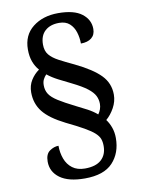

<svg xmlns="http://www.w3.org/2000/svg" viewBox="-95 -824 734 1002"><g transform="rotate(-10 272.0 -323.0)"><path d="M273 114Q186 114 141 81Q96 48 96 -6Q96 -46 119 -62Q142 -78 166 -78Q166 -41 178 -8.5Q190 24 216 43.5Q242 63 282 63Q340 63 369 36.5Q398 10 398 -36Q398 -58 392 -74Q386 -90 368.5 -106Q351 -122 316 -142Q281 -162 223 -190Q143 -230 108.5 -273.5Q74 -317 74 -377Q74 -413 91.5 -441Q109 -469 135 -487Q117 -507 106.5 -535Q96 -563 96 -600Q96 -676 149.5 -718Q203 -760 284 -760Q368 -760 409.5 -728Q451 -696 451 -647Q451 -616 430.5 -599.5Q410 -583 374 -583Q374 -614 365 -643Q356 -672 335.5 -690.5Q315 -709 280 -709Q233 -709 205.5 -684Q178 -659 178 -612Q178 -578 195 -557.5Q212 -537 244 -520Q276 -503 323 -481Q414 -437 455.5 -394Q497 -351 497 -291Q497 -255 478.5 -221.5Q460 -188 435 -167Q450 -147 459 -121.5Q468 -96 468 -66Q468 13 421 63.5Q374 114 273 114ZM399 -203Q407 -214 412 -227.5Q417 -241 417 -256Q417 -279 407 -299Q397 -319 370 -340Q343 -361 290 -387Q255 -404 224 -420Q193 -436 168 -456Q158 -446 151.5 -433Q145 -420 145 -402Q145 -375 158 -355Q171 -335 202.5 -315Q234 -295 290 -267Q321 -252 349 -237Q377 -222 399 -203Z"/></g></svg>

Font: Noto Serif Bengali Medium
Style: Regular
Weight: 500
Designer: Juan Bruce, Universal Thirst, Indian Type Foundry and the Monotype Design Team.
Foundry: Monotype Imaging Inc.
Version: Version 2.003; ttfautohint (v1.8.4.7-5d5b)